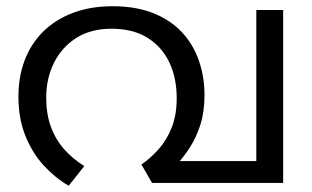

<svg xmlns="http://www.w3.org/2000/svg" viewBox="-20 -586 998 615"><path d="M341 -566Q415 -566 470.5 -544Q526 -522 562.5 -483Q599 -444 617 -392Q635 -340 635 -281Q635 -228 622 -187Q609 -146 588 -113.5Q567 -81 541 -53L517 -70H801V-554H887V0H467L433 -59Q462 -79 488 -108Q514 -137 530 -177.5Q546 -218 546 -271Q546 -337 522 -387Q498 -437 451.5 -465.5Q405 -494 337 -494Q271 -494 224.5 -464.5Q178 -435 153 -385Q128 -335 128 -273Q128 -221 143 -180Q158 -139 185.5 -108Q213 -77 250 -54L200 9Q157 -16 120.5 -55.5Q84 -95 61.5 -150.5Q39 -206 39 -277Q39 -339 58.5 -391.5Q78 -444 116.5 -483Q155 -522 211.5 -544Q268 -566 341 -566Z"/></svg>

Font: umalayalam05
Style: Book
Weight: 400
Designer: Jelle Bosma - Monotype Design Team
Foundry: Monotype Imaging Inc.
Version: Version 2.003